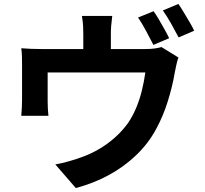

<svg xmlns="http://www.w3.org/2000/svg" viewBox="-20 -885 1040 975"><path d="M760 -828Q773 -810 787.5 -785Q802 -760 816 -735Q830 -710 839 -691L759 -657Q743 -688 722 -727.5Q701 -767 681 -796ZM886 -865Q899 -846 914 -821Q929 -796 943.5 -771.5Q958 -747 966 -729L887 -695Q871 -726 849 -765Q827 -804 807 -832ZM550 -804Q546 -772 544.5 -753Q543 -734 543 -712Q543 -699 543 -672Q543 -645 543 -616Q543 -587 543 -568H403Q403 -590 403 -619Q403 -648 403 -673.5Q403 -699 403 -712Q403 -734 402 -753Q401 -772 396 -804ZM886 -593Q880 -577 875 -553Q870 -529 867 -514Q861 -478 852 -442Q843 -406 832 -370.5Q821 -335 806.5 -300Q792 -265 773 -230Q734 -157 672 -97.5Q610 -38 532.5 4Q455 46 365 70L261 -50Q295 -56 333.5 -67Q372 -78 403 -90Q444 -105 485.5 -129.5Q527 -154 564 -187Q601 -220 630 -260Q655 -297 672.5 -339.5Q690 -382 701 -427.5Q712 -473 718 -517H222Q222 -504 222 -484.5Q222 -465 222 -443Q222 -421 222 -402Q222 -383 222 -371Q222 -354 223 -333Q224 -312 226 -297H88Q90 -316 91 -338.5Q92 -361 92 -381Q92 -393 92 -416.5Q92 -440 92 -466.5Q92 -493 92 -516.5Q92 -540 92 -554Q92 -571 91.5 -596.5Q91 -622 88 -640Q114 -638 137.5 -637Q161 -636 190 -636H717Q748 -636 767 -639Q786 -642 800 -646Z"/></svg>

Font: Noto Sans KR
Style: Bold
Weight: 700
Designer: Ryoko NISHIZUKA  (kana, bopomofo & ideographs); Paul D. Hunt (Latin, Greek & Cyrillic); Sandoll Communications , Soo-you
Foundry: Adobe
Version: Version 2.004-H2;hotconv 1.0.118;makeotfexe 2.5.65603